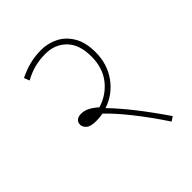

<svg xmlns="http://www.w3.org/2000/svg" viewBox="-183 -743 866 866"><g transform="rotate(-45 250.0 -309.5)"><path d="M431 -1 410 13Q357 -67 306.5 -130.5Q256 -194 215 -233Q194 -229 171 -229Q136 -229 122 -241.5Q108 -254 108 -269Q108 -285 118.5 -293Q129 -301 146 -301Q167 -301 186 -291Q205 -281 225 -263Q284 -280 323 -328.5Q362 -377 362 -451Q362 -527 323 -566.5Q284 -606 223 -606Q190 -606 157.5 -598.5Q125 -591 88 -571L78 -597Q115 -615 149.5 -623.5Q184 -632 222 -632Q266 -632 304 -612.5Q342 -593 365.5 -553Q389 -513 389 -451Q389 -375 348 -318.5Q307 -262 242 -241Q325 -156 431 -1Z"/></g></svg>

Font: Noto Sans SemiCondensed Thin
Style: Italic
Weight: 100
Width: 4
Italic angle: -12°
Designer: Monotype Design Team
Foundry: Monotype Imaging Inc.
Version: Version 2.013; ttfautohint (v1.8.4.7-5d5b)